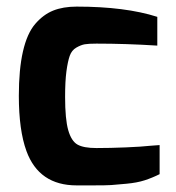

<svg xmlns="http://www.w3.org/2000/svg" viewBox="-20 -556 534 581"><path d="M37 -266Q37 -346 49.5 -400.5Q62 -455 86.5 -483.5Q111 -512 141 -524Q171 -536 212 -536Q359 -536 456 -505V-418Q361 -424 272 -424Q248 -424 236.5 -422Q225 -420 211 -412Q197 -404 191 -387Q185 -370 181 -340Q177 -310 177 -263Q177 -195 186.5 -162Q196 -129 214.5 -118.5Q233 -108 272 -108Q313 -108 361 -110Q409 -112 436 -115L463 -117V-29Q441 -18 418 -10.5Q395 -3 362.5 0Q330 3 316.5 4Q303 5 260 5Q217 5 212 5Q98 5 60 -99Q37 -162 37 -266Z"/></svg>

Font: Mina
Style: Bold
Weight: 700
Version: Version 1.000